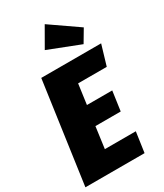

<svg xmlns="http://www.w3.org/2000/svg" viewBox="-235 -1053 978 1144"><g transform="rotate(-30 254.0 -481.5)"><path d="M509 -696 468 -558H271L252 -420H426L407 -286H233L213 -139H426L406 0H-1L97 -696ZM275 -963 467 -830 416 -744 198 -829Z"/></g></svg>

Font: Fira Sans Condensed Black
Style: Italic
Weight: 900
Width: 3
Italic angle: -8°
Designer: Carrois Corporate & Edenspiekermann AG
Foundry: Carrois Corporate GbR & Edenspiekermann AG
Version: Version 4.203